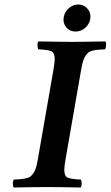

<svg xmlns="http://www.w3.org/2000/svg" viewBox="-20 -831 492 853"><path d="M271 -122.1Q265.6 -91.3 265.6 -77.1Q265.6 -49.3 279.8 -42.2Q293.9 -35.2 338.9 -33.2Q342.8 -28.3 342.8 -15.4Q342.8 -2.4 337.9 2Q238.3 0 188 0Q138.7 0 41 2Q37.1 -2.9 37.1 -15.9Q37.1 -28.8 42 -33.2Q63 -34.2 73.7 -35.2Q84.5 -36.1 97.4 -39.3Q110.4 -42.5 116.2 -47.6Q122.1 -52.7 129.2 -62.7Q136.2 -72.8 140.1 -86.9Q144 -101.1 147.9 -122.1L217.8 -522.9Q223.1 -556.2 223.1 -566.9Q223.1 -595.7 209.2 -602.8Q195.3 -609.9 150.9 -611.8Q147 -616.7 146.5 -629.4Q146 -642.1 150.9 -647Q250.5 -645 300.8 -645Q350.6 -645 448.2 -647Q452.1 -642.6 451.4 -629.4Q450.7 -616.2 445.8 -611.8Q424.8 -610.8 414.1 -609.9Q403.3 -608.9 390.6 -605.7Q377.9 -602.5 372.1 -597.4Q366.2 -592.3 359.4 -582.3Q352.5 -572.3 348.6 -558.1Q344.7 -543.9 340.8 -522.9ZM262.2 -743.2Q262.2 -771 281.7 -791Q301.3 -811 328.1 -811Q350.6 -811 366.2 -795.2Q381.8 -779.3 381.8 -757.8Q381.8 -730.5 362.3 -710.7Q342.8 -690.9 315.9 -690.9Q292.5 -690.9 277.3 -706.3Q262.2 -721.7 262.2 -743.2Z"/></svg>

Font: Linux Libertine G
Style: Bold Italic
Weight: 700
Italic angle: -11.5°
Designer: Philipp H. Poll
Foundry: Philipp H. Poll
Version: Version 4.1.0